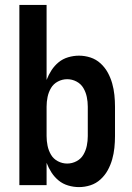

<svg xmlns="http://www.w3.org/2000/svg" viewBox="-20 -755 540 783"><path d="M302 8Q280 8 258 1.5Q236 -5 219 -19Q202 -33 190 -51.5Q178 -70 170 -91V0H59V-735H170V-429Q178 -450 190 -468.5Q202 -487 219 -501Q236 -515 258 -521.5Q280 -528 302 -528Q326 -528 349 -520.5Q372 -513 390 -496.5Q408 -480 419.5 -459Q431 -438 437.5 -415Q444 -392 446.5 -368Q449 -344 449 -320V-200Q449 -176 446.5 -152Q444 -128 437.5 -105Q431 -82 419.5 -61Q408 -40 390 -23.5Q372 -7 349 0.5Q326 8 302 8ZM254 -88Q274 -88 292 -97.5Q310 -107 320 -124Q330 -141 334 -160.5Q338 -180 338 -200V-320Q338 -340 334 -359.5Q330 -379 320 -396Q310 -413 292 -422.5Q274 -432 254 -432Q234 -432 216 -422.5Q198 -413 188 -396Q178 -379 174 -359.5Q170 -340 170 -320V-200Q170 -180 174 -160.5Q178 -141 188 -124Q198 -107 216 -97.5Q234 -88 254 -88Z"/></svg>

Font: Iosevka
Style: Bold
Weight: 700
Monospace: yes
Designer: Belleve Invis
Foundry: Belleve Invis
Version: Version 32.5.0; ttfautohint (v1.8.4)